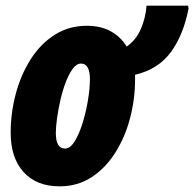

<svg xmlns="http://www.w3.org/2000/svg" viewBox="-20 -655 693 685"><path d="M192.9 9.8Q110.4 9.8 64.2 -41Q18.1 -91.8 18.1 -181.2Q18.1 -251.5 36.1 -319.6Q54.2 -387.7 88.9 -442.6Q123.5 -497.6 174.3 -530.3Q225.1 -563 290 -563Q338.9 -563 374.5 -543.7Q410.2 -524.4 432.1 -488.8Q465.3 -512.2 482.4 -551.5Q499.5 -590.8 502.9 -634.8H650.9L652.8 -625Q634.3 -529.8 589.4 -468.8Q544.4 -407.7 461.9 -388.2V-372.1Q461.9 -300.8 443.8 -232.7Q425.8 -164.6 391.1 -109.9Q356.4 -55.2 306.6 -22.7Q256.8 9.8 192.9 9.8ZM211.9 -125Q230.5 -125 246.6 -151.1Q262.7 -177.2 274.9 -216.8Q287.1 -256.3 293.9 -298.3Q300.8 -340.3 300.8 -372.1Q300.8 -428.2 269 -428.2Q253.4 -428.2 239.7 -409.9Q226.1 -391.6 214.8 -362.3Q203.6 -333 195.8 -299.3Q188 -265.6 183.6 -233.9Q179.2 -202.1 179.2 -180.2Q179.2 -125 211.9 -125Z"/></svg>

Font: Open Sans Condensed ExtraBold
Style: Italic
Weight: 800
Width: 3
Italic angle: -12°
Designer: Monotype Design Team
Foundry: Monotype Imaging Inc.
Version: Version 3.003; ttfautohint (v1.8.4)